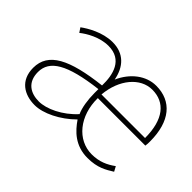

<svg xmlns="http://www.w3.org/2000/svg" viewBox="-91 -722 966 966"><g transform="rotate(45 392.0 -239.0)"><path d="M206 12C266 12 348 -28 410 -90C444 -40 494 12 582 12C654 12 690 -12 726 -34L712 -60C676 -34 638 -16 584 -16C482 -16 404 -110 406 -238H744C746 -250 746 -260 746 -270C746 -412 680 -490 570 -490C498 -490 434 -440 400 -364C386 -440 340 -490 260 -490C188 -490 122 -450 92 -428L108 -404C138 -428 196 -462 258 -462C358 -462 378 -376 376 -298C168 -274 68 -224 68 -116C68 -26 132 12 206 12ZM406 -264C416 -380 486 -462 570 -462C660 -462 716 -396 716 -264H406ZM208 -16C150 -16 100 -44 100 -118C100 -200 176 -248 376 -272V-244C376 -196 384 -146 398 -116C340 -52 262 -16 208 -16Z"/></g></svg>

Font: Assistant ExtraLight
Style: Regular
Weight: 275
Designer: Hebrew By Ben Nathan, Latin by Paul Hunt
Version: Version 2.001;PS 002.001;hotconv 1.0.88;makeotf.lib2.5.64775